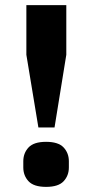

<svg xmlns="http://www.w3.org/2000/svg" viewBox="-20 -718 360 750"><path d="M130 -220 83 -504V-698H239V-504L193 -220ZM160 12Q112 12 91.5 -10Q71 -32 71 -64V-88Q71 -120 91.5 -142Q112 -164 160 -164Q208 -164 228.5 -142Q249 -120 249 -88V-64Q249 -32 228.5 -10Q208 12 160 12Z"/></svg>

Font: IBM Plex Sans Devanagari
Style: Bold
Weight: 700
Designer: Mike Abbink, Paul van der Laan, Pieter van Rosmalen, Erin McLaughlin
Foundry: Bold Monday
Version: Version 1.1